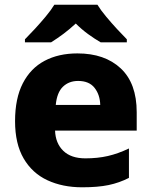

<svg xmlns="http://www.w3.org/2000/svg" viewBox="-20 -879 643 816"><path d="M309 -652Q425 -652 493 -588.5Q561 -525 561 -402V-324H214Q216 -270 249 -238Q282 -206 343 -206Q395 -206 438.5 -216Q482 -226 528 -248V-123Q487 -102 441.5 -92.5Q396 -83 329 -83Q246 -83 181.5 -113Q117 -143 80.5 -205.5Q44 -268 44 -364Q44 -461 77 -525Q110 -589 169.5 -620.5Q229 -652 309 -652ZM312 -535Q273 -535 247.5 -510.5Q222 -486 217 -433H406Q405 -476 382 -505.5Q359 -535 312 -535ZM394 -859Q408 -836 431 -808.5Q454 -781 477.5 -755.5Q501 -730 519 -712V-699H408Q382 -714 354.5 -734Q327 -754 302 -779Q275 -754 249.5 -735Q224 -716 197 -699H86V-712Q105 -731 128.5 -756.5Q152 -782 174.5 -809Q197 -836 211 -859Z"/></svg>

Font: Noto Sans Telugu UI ExtraBold
Style: Regular
Weight: 800
Designer: Jelle Bosma - Monotype Design Team
Foundry: Monotype Imaging Inc.
Version: Version 2.005; ttfautohint (v1.8.4.7-5d5b)